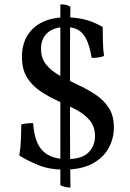

<svg xmlns="http://www.w3.org/2000/svg" viewBox="-20 -764 592 875"><path d="M271 9Q209 9 162.5 -8.5Q116 -26 68 -55Q74 -92 75.5 -130.5Q77 -169 77 -197Q88 -200 103 -201.5Q118 -203 131 -203Q134 -152 149.5 -115Q165 -78 198.5 -58.5Q232 -39 285 -39Q354 -39 383.5 -69.5Q413 -100 413 -143Q413 -187 389 -215.5Q365 -244 327 -264Q289 -284 246.5 -303Q204 -322 166 -347Q128 -372 104 -409.5Q80 -447 80 -505Q80 -561 104.5 -601.5Q129 -642 174 -663.5Q219 -685 281 -685Q316 -685 347.5 -679Q379 -673 404.5 -662.5Q430 -652 448 -641Q448 -612 449 -574Q450 -536 454 -509Q443 -504 427.5 -502Q412 -500 398 -500Q388 -558 372 -588Q356 -618 333 -629.5Q310 -641 280 -641Q227 -641 197 -615Q167 -589 167 -542Q167 -498 191 -469Q215 -440 253 -419Q291 -398 333 -378.5Q375 -359 413 -334.5Q451 -310 475 -274Q499 -238 499 -183Q499 -133 475 -89Q451 -45 400.5 -18Q350 9 271 9ZM301 91Q290 91 276 87.5Q262 84 255 80V-323L299 -312Q299 -240 299 -179Q299 -118 299.5 -54Q300 10 301 91ZM299 -361 255 -372V-744Q270 -744 280 -742Q290 -740 301 -733Q300 -689 299.5 -643Q299 -597 299 -550.5Q299 -504 299 -456.5Q299 -409 299 -361Z"/></svg>

Font: Vollkorn
Style: Regular
Weight: 400
Designer: Friedrich Althausen
Foundry: Friedrich Althausen
Version: Version 4.104